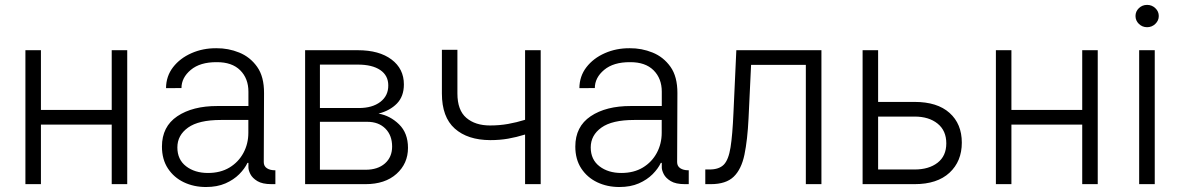

<svg xmlns="http://www.w3.org/2000/svg" viewBox="-20 -750 4807 782"><path d="M146.7 -545.5V-302.2H435V-545.5H498.2V0H435V-242.5H146.7V0H83.5V-545.5Z M818.9 11.7Q769.5 11.7 728.9 -7.6Q688.2 -27 663.9 -63.9Q639.6 -100.9 639.6 -153.1Q639.6 -234.4 702.1 -276.5Q764.6 -318.5 866.1 -318.2H991.8V-376.4Q991.8 -430.4 958.3 -463.8Q924.7 -497.2 862.6 -496.8Q795.1 -497.2 757.1 -465.4Q719.1 -433.6 719.1 -391.3L656.2 -391Q656.6 -439.6 684.8 -476.2Q713.1 -512.8 759.8 -533.4Q806.5 -554 861.5 -553.6Q909.8 -554 954.2 -536Q998.6 -518.1 1027.2 -478Q1055.8 -437.9 1055.4 -370.7L1054.3 -89.8Q1054.3 -73.2 1067.1 -64.8Q1079.9 -56.5 1099.4 -56.5H1101.6V0H1085.6Q1048.7 0 1028.2 -12.4Q1007.8 -24.9 999.8 -40.8Q991.8 -56.8 991.8 -67.8V-86.6H987.9Q976.9 -63.2 954.4 -40.5Q931.8 -17.8 898.1 -3Q864.3 11.7 818.9 11.7ZM827.1 -45.5Q877.8 -45.5 914.6 -67.6Q951.3 -89.8 971.4 -127.1Q991.5 -164.4 991.5 -209.2V-261.4H879.3Q789.4 -261.4 745.9 -230.3Q702.4 -199.2 702.4 -149.5Q702.4 -100.1 737.9 -72.8Q773.4 -45.5 827.1 -45.5Z M1222.7 0V-545.5H1437.5Q1524.5 -545.5 1574.8 -507.6Q1625 -469.8 1625 -406.2Q1625 -357.6 1596.8 -328.5Q1568.5 -299.4 1521.7 -287.3Q1568.9 -279.1 1605.3 -243.6Q1641.7 -208.1 1641.7 -147.7Q1641.7 -83.8 1595 -41.9Q1548.3 0 1468.8 0ZM1283 -58.6H1468.8Q1518.5 -58.6 1547.8 -84.3Q1577.1 -110.1 1577.1 -153.1Q1577.1 -198.9 1549.5 -226.4Q1522 -253.9 1475.9 -253.9H1283ZM1283 -310H1441.4Q1496.4 -310 1529.1 -335Q1561.8 -360.1 1561.4 -402.3Q1561.4 -442.5 1528.8 -464.7Q1496.1 -486.9 1437.5 -486.9H1283Z M2182.2 -545.5V0H2118.6V-202.1Q2083.1 -191.1 2049.4 -185.2Q2015.6 -179.3 1976.6 -179.3Q1884.6 -179.7 1832.2 -226.4Q1779.8 -273.1 1779.8 -369.3V-547.2H1843V-369.3Q1843 -301.1 1879.3 -270.1Q1915.5 -239 1975.9 -239Q2014.6 -239 2049.4 -245.2Q2084.2 -251.4 2118.6 -262.1V-545.5Z M2502.5 11.7Q2453.1 11.7 2412.5 -7.6Q2371.8 -27 2347.5 -63.9Q2323.2 -100.9 2323.2 -153.1Q2323.2 -234.4 2385.7 -276.5Q2448.2 -318.5 2549.7 -318.2H2675.4V-376.4Q2675.4 -430.4 2641.9 -463.8Q2608.3 -497.2 2546.2 -496.8Q2478.7 -497.2 2440.7 -465.4Q2402.7 -433.6 2402.7 -391.3L2339.8 -391Q2340.2 -439.6 2368.4 -476.2Q2396.7 -512.8 2443.4 -533.4Q2490.1 -554 2545.1 -553.6Q2593.4 -554 2637.8 -536Q2682.2 -518.1 2710.8 -478Q2739.3 -437.9 2739 -370.7L2737.9 -89.8Q2737.9 -73.2 2750.7 -64.8Q2763.5 -56.5 2783 -56.5H2785.2V0H2769.2Q2732.2 0 2711.8 -12.4Q2691.4 -24.9 2683.4 -40.8Q2675.4 -56.8 2675.4 -67.8V-86.6H2671.5Q2660.5 -63.2 2638 -40.5Q2615.4 -17.8 2581.7 -3Q2547.9 11.7 2502.5 11.7ZM2510.7 -45.5Q2561.4 -45.5 2598.2 -67.6Q2634.9 -89.8 2655 -127.1Q2675.1 -164.4 2675.1 -209.2V-261.4H2562.9Q2473 -261.4 2429.5 -230.3Q2386 -199.2 2386 -149.5Q2386 -100.1 2421.5 -72.8Q2457 -45.5 2510.7 -45.5Z M2852.6 0V-59.7H2869.7Q2908.7 -59.7 2928.1 -79.5Q2947.4 -99.4 2955.4 -149.7Q2963.4 -199.9 2967.3 -290.1L2979 -545.5H3325.6V0H3262.1V-485.8H3039.1L3028.8 -268.8Q3024.5 -180 3012.1 -120.2Q2999.6 -60.4 2968.2 -30.2Q2936.8 0 2875.4 0Z M3556.5 -334.9H3705.3Q3797.6 -334.9 3847.5 -290.1Q3897.4 -245.4 3897.4 -169Q3897.4 -93 3847.3 -46.5Q3797.2 0 3705.3 0H3493.3V-545.5H3556.5ZM3556.5 -275.2V-59.7H3705.3Q3763.1 -59.7 3798.7 -87.2Q3834.2 -114.7 3834.2 -166.2Q3834.2 -218 3798.7 -246.6Q3763.1 -275.2 3705.3 -275.2Z M4099.4 -545.5V-302.2H4387.8V-545.5H4451V0H4387.8V-242.5H4099.4V0H4036.2V-545.5Z M4619.7 0V-545.5H4683.2V0ZM4652 -639.2Q4632.5 -639.2 4618.6 -652.7Q4604.8 -666.2 4604.8 -684.7Q4604.8 -703.5 4618.6 -716.8Q4632.5 -730.1 4652 -730.1Q4671.5 -730.1 4685.5 -716.8Q4699.6 -703.5 4699.6 -684.7Q4699.6 -666.2 4685.5 -652.7Q4671.5 -639.2 4652 -639.2Z"/></svg>

Font: Inter Zeller Light
Style: Regular
Weight: 300
Designer: Rasmus Andersson; Joe Bland
Foundry: zeller
Version: Version 3.015;git-dec3a8cb1